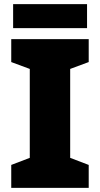

<svg xmlns="http://www.w3.org/2000/svg" viewBox="-20 -902 480 922"><path d="M406 0H34V-110L123 -144V-571L34 -604V-714H406V-604L317 -571V-144L406 -110ZM398 -882V-767H43V-882Z"/></svg>

Font: Noto Kufi Arabic Black
Style: Regular
Weight: 900
Designer: Monotype Design Team, David Williams, Khaled Hosny
Foundry: Google LLC
Version: Version 2.109; ttfautohint (v1.8.4.7-5d5b)